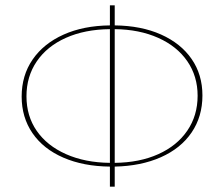

<svg xmlns="http://www.w3.org/2000/svg" viewBox="-20 -688 838 718"><path d="M409 -65V10H391V-65Q292 -66 217 -98.5Q142 -131 101.5 -190Q61 -249 61 -327Q61 -406 102 -465.5Q143 -525 217.5 -558.5Q292 -592 391 -593V-668H409V-593Q508 -592 582 -559Q656 -526 696.5 -467.5Q737 -409 737 -331Q737 -252 696.5 -192.5Q656 -133 581.5 -100Q507 -67 409 -65ZM391 -79V-579Q297 -578 226.5 -546.5Q156 -515 117.5 -458.5Q79 -402 79 -328Q79 -254 117.5 -198.5Q156 -143 227 -111.5Q298 -80 391 -79ZM719 -330Q719 -403 680.5 -459Q642 -515 571.5 -546.5Q501 -578 409 -579V-79Q502 -80 572 -111.5Q642 -143 680.5 -199.5Q719 -256 719 -330Z"/></svg>

Font: Ysabeau Thin
Style: Regular
Weight: 200
Designer: Christian Thalmann (Catharsis Fonts)
Version: Version 0.003